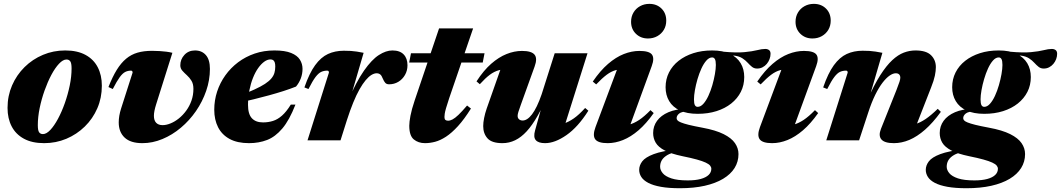

<svg xmlns="http://www.w3.org/2000/svg" viewBox="-20 -744 5625 1018"><path d="M326 -476.5Q390 -476.5 433.2 -453Q476.5 -429.5 498.2 -387.5Q520 -345.5 520 -289.5Q520 -225 496 -169.8Q472 -114.5 429.5 -73Q387 -31.5 331.8 -8.2Q276.5 15 214 15Q150 15 106.8 -8.5Q63.5 -32 41.8 -74Q20 -116 20 -172Q20 -236 44 -291.2Q68 -346.5 110.2 -388.2Q152.5 -430 207.8 -453.2Q263 -476.5 326 -476.5ZM207.5 -33Q226 -33 246.8 -55Q267.5 -77 287.5 -114.2Q307.5 -151.5 323.8 -197.5Q340 -243.5 349.8 -291Q359.5 -338.5 359.5 -381Q359.5 -409.5 352.5 -419Q345.5 -428.5 332.5 -428.5Q314 -428.5 293 -406.2Q272 -384 252.2 -346.8Q232.5 -309.5 216.2 -263.8Q200 -218 190.2 -170.5Q180.5 -123 180.5 -80.5Q180.5 -52 187.5 -42.5Q194.5 -33 207.5 -33Z M1093 -378.5Q1093 -319.5 1073.2 -262.2Q1053.5 -205 1019 -155Q984.5 -105 939 -66.8Q893.5 -28.5 841.2 -6.8Q789 15 735 15Q672 15 640.8 -14.5Q609.5 -44 609.5 -95Q609.5 -129 622 -168.5L683 -359Q683 -363.5 681.2 -366.5Q679.5 -369.5 674.5 -369.5Q658 -369.5 644 -362.5Q630 -355.5 614.8 -334.8Q599.5 -314 578 -272L555 -282.5Q576.5 -337 599.2 -373.8Q622 -410.5 648.8 -432.8Q675.5 -455 709 -464.8Q742.5 -474.5 786 -474.5Q809 -474.5 827.2 -473.2Q845.5 -472 861.8 -470Q878 -468 894 -464L807.5 -189.5Q802 -172 799 -157Q796 -142 796 -130Q796 -105.5 808 -93Q820 -80.5 842 -80.5Q862 -80.5 884.5 -89.8Q907 -99 928.5 -116.2Q950 -133.5 967.5 -157.5Q985 -181.5 995.2 -210.5Q1005.5 -239.5 1005.5 -273Q1005.5 -299 995.2 -315.8Q985 -332.5 971 -345Q957 -357.5 946.5 -369.5Q936 -381.5 936 -397.5Q936 -429.5 957.8 -453Q979.5 -476.5 1014 -476.5Q1050 -476.5 1071.5 -452Q1093 -427.5 1093 -378.5Z M1414 -429Q1398 -429 1381.2 -417Q1364.5 -405 1349 -383.2Q1333.5 -361.5 1321.5 -331.5Q1309.5 -301.5 1302.2 -265.2Q1295 -229 1295 -188Q1295 -139 1315.5 -117Q1336 -95 1374.5 -95Q1402.5 -95 1427.2 -102.8Q1452 -110.5 1475.2 -131Q1498.5 -151.5 1522 -189.5H1546.5Q1514.5 -107 1477 -62.8Q1439.5 -18.5 1396 -1.8Q1352.5 15 1300.5 15Q1238.5 15 1197.5 -7.2Q1156.5 -29.5 1136.2 -69.5Q1116 -109.5 1116 -162Q1116 -212 1131.2 -258.5Q1146.5 -305 1174.8 -344.5Q1203 -384 1242.5 -413.8Q1282 -443.5 1330.5 -460Q1379 -476.5 1435 -476.5Q1491 -476.5 1523.5 -463.2Q1556 -450 1570 -427.8Q1584 -405.5 1584 -379Q1584 -352.5 1574.8 -328.2Q1565.5 -304 1549.5 -285Q1519.5 -273 1482.8 -261.2Q1446 -249.5 1406 -238.5Q1366 -227.5 1325 -217.5Q1284 -207.5 1245.5 -199L1247.5 -236Q1295.5 -254 1329.2 -269.5Q1363 -285 1384.8 -299.2Q1406.5 -313.5 1418.5 -327.8Q1430.5 -342 1435 -357.5Q1439.5 -373 1439.5 -391Q1439.5 -404.5 1436.8 -412.8Q1434 -421 1428.5 -425Q1423 -429 1414 -429Z M1724 -359Q1724 -363.5 1722.2 -366.5Q1720.5 -369.5 1715.5 -369.5Q1698 -369.5 1683.5 -363Q1669 -356.5 1653.2 -336Q1637.5 -315.5 1615.5 -272L1594 -280.5Q1620 -356 1650.8 -398.2Q1681.5 -440.5 1719 -457.8Q1756.5 -475 1803 -475Q1824 -475 1840 -474Q1856 -473 1871.8 -470.5Q1887.5 -468 1908 -464L1827.5 -189L1824.5 -207.5Q1869 -311 1910 -369.5Q1951 -428 1988.8 -452.2Q2026.5 -476.5 2060.5 -476.5Q2100 -476.5 2120.2 -455.5Q2140.5 -434.5 2140.5 -398Q2140.5 -369.5 2127.2 -346.5Q2114 -323.5 2092 -310.2Q2070 -297 2043 -297Q2030 -297 2023 -304.5Q2016 -312 2009.5 -327.5Q2003.5 -343.5 1995.8 -349.5Q1988 -355.5 1977 -355.5Q1964 -355.5 1949.2 -346.5Q1934.5 -337.5 1918.8 -318.8Q1903 -300 1886.2 -270.5Q1869.5 -241 1852.8 -200Q1836 -159 1819 -106L1785.5 0H1610.5Z M2149.5 -412.5 2159 -461.5H2549L2539.5 -412.5ZM2361.5 -223Q2350.5 -190 2345 -170.8Q2339.5 -151.5 2338 -141Q2336.5 -130.5 2336.5 -123.5Q2336.5 -112.5 2341.5 -108.2Q2346.5 -104 2356 -104Q2366.5 -104 2379.5 -110.8Q2392.5 -117.5 2411 -135.2Q2429.5 -153 2456.5 -184.5L2477 -168.5Q2441 -111 2408 -75Q2375 -39 2344.8 -19.2Q2314.5 0.5 2286.8 7.8Q2259 15 2233.5 15Q2198 15 2174 -4.8Q2150 -24.5 2150 -77.5Q2150 -96.5 2156.2 -130Q2162.5 -163.5 2178.5 -211L2308 -593.5H2488.5Z M2817 -52.5 2874.5 -259.5 2886.5 -246Q2858.5 -179 2830.2 -129.5Q2802 -80 2772.8 -48Q2743.5 -16 2711.5 -0.5Q2679.5 15 2644 15Q2587.5 15 2564.8 -10.5Q2542 -36 2542 -75.5Q2542 -94 2546.8 -118.2Q2551.5 -142.5 2560.5 -168.5L2650 -422.5L2684 -377Q2650.5 -378.5 2625.5 -371.8Q2600.5 -365 2577 -347.5Q2553.5 -330 2524 -297.5L2506.5 -312.5Q2544 -370.5 2584.2 -405.8Q2624.5 -441 2665.8 -457.5Q2707 -474 2747.5 -474Q2798 -474 2814.2 -454.2Q2830.5 -434.5 2814.5 -391L2741.5 -188.5Q2732.5 -163.5 2728.5 -150.8Q2724.5 -138 2724.5 -129.5Q2724.5 -118 2732 -111.5Q2739.5 -105 2751.5 -105Q2763 -105 2775.5 -113Q2788 -121 2800.8 -137.8Q2813.5 -154.5 2826.5 -181.2Q2839.5 -208 2852 -244.5L2921 -461.5H3095L2961.5 -38.5L2922 -80.5Q2946 -82 2970.2 -89.5Q2994.5 -97 3022 -116Q3049.5 -135 3082.5 -171.5L3099.5 -157Q3044.5 -70 2983.2 -27.5Q2922 15 2870 15Q2834.5 15 2820.8 -1Q2807 -17 2817 -52.5Z M3137.5 -70.5 3266.5 -415.5 3299.5 -376.5Q3268.5 -378.5 3244.5 -372Q3220.5 -365.5 3196.5 -347.5Q3172.5 -329.5 3141 -296.5L3123 -311.5Q3162.5 -369.5 3204 -405.2Q3245.5 -441 3287.5 -457.5Q3329.5 -474 3370.5 -474Q3422 -474 3436.5 -454.8Q3451 -435.5 3435.5 -393.5L3306 -39L3263 -77Q3291 -76.5 3316.2 -83.2Q3341.5 -90 3368.8 -108Q3396 -126 3429 -160L3446 -144.5Q3406.5 -88.5 3365.5 -53.2Q3324.5 -18 3283.2 -1.5Q3242 15 3202 15Q3151 15 3136 -5.5Q3121 -26 3137.5 -70.5ZM3326 -628.5Q3326 -656 3338.8 -677.5Q3351.5 -699 3373.5 -711.2Q3395.5 -723.5 3423 -723.5Q3462 -723.5 3487.2 -698.8Q3512.5 -674 3512.5 -634.5Q3512.5 -607.5 3500 -586.2Q3487.5 -565 3465.5 -552.5Q3443.5 -540 3415.5 -540Q3377 -540 3351.5 -565Q3326 -590 3326 -628.5Z M3994 -380.5Q3978.5 -380.5 3967.2 -389.5Q3956 -398.5 3944.5 -411.2Q3933 -424 3916.5 -434.8Q3900 -445.5 3874.5 -449Q3849 -452.5 3809.5 -443L3814 -470Q3884.5 -463.5 3926.8 -467.5Q3969 -471.5 3994.2 -478Q4019.5 -484.5 4037.5 -484.5Q4049.5 -484.5 4057.5 -478.5Q4065.5 -472.5 4065.5 -459Q4065.5 -444.5 4060.2 -430.5Q4055 -416.5 4045.5 -405.2Q4036 -394 4023 -387.2Q4010 -380.5 3994 -380.5ZM3679 -177.5Q3695 -177.5 3709.5 -193.8Q3724 -210 3736 -236Q3748 -262 3756.8 -292.2Q3765.5 -322.5 3770.5 -351Q3775.5 -379.5 3775.5 -399.5Q3775.5 -421.5 3770.5 -430.5Q3765.5 -439.5 3756 -439.5Q3740 -439.5 3725.5 -423.2Q3711 -407 3699 -380.8Q3687 -354.5 3678.2 -324.5Q3669.5 -294.5 3664.5 -266Q3659.5 -237.5 3659.5 -217.5Q3659.5 -195 3664.5 -186.2Q3669.5 -177.5 3679 -177.5ZM3756 -476.5Q3813 -476.5 3850.5 -458.5Q3888 -440.5 3907 -409Q3926 -377.5 3926 -335.5Q3926 -292.5 3908 -257Q3890 -221.5 3857 -195.2Q3824 -169 3779 -154.8Q3734 -140.5 3679 -140.5Q3622.5 -140.5 3584.8 -158.2Q3547 -176 3528 -208Q3509 -240 3509 -281.5Q3509 -324 3527 -359.8Q3545 -395.5 3578 -421.5Q3611 -447.5 3656 -462Q3701 -476.5 3756 -476.5ZM3585.5 254Q3525.5 254 3484 246.5Q3442.5 239 3417 225.5Q3391.5 212 3380.2 194.2Q3369 176.5 3369 156.5Q3369 133 3385.2 111.5Q3401.5 90 3445.8 73.2Q3490 56.5 3574 47H3611L3608 53Q3574.5 57 3550.5 64.5Q3526.5 72 3510.8 83Q3495 94 3487.5 108.2Q3480 122.5 3480 140Q3480 157.5 3493.8 174.2Q3507.5 191 3539.8 201.8Q3572 212.5 3626.5 212.5Q3667.5 212.5 3695.5 204.8Q3723.5 197 3737.5 183.2Q3751.5 169.5 3751.5 151Q3751.5 142 3745 134Q3738.5 126 3721.5 118Q3704.5 110 3674.8 101.8Q3645 93.5 3598 84Q3538.5 71.5 3504.5 53.8Q3470.5 36 3456.8 12.8Q3443 -10.5 3443 -38.5Q3443 -75 3463.8 -103.5Q3484.5 -132 3524 -149Q3563.5 -166 3620 -167L3628 -153Q3594.5 -153 3581 -142Q3567.5 -131 3567.5 -117.5Q3567.5 -111.5 3572 -106Q3576.5 -100.5 3590.5 -94.8Q3604.5 -89 3631.5 -82.2Q3658.5 -75.5 3704 -67Q3774.5 -54 3816.5 -33Q3858.5 -12 3877 15Q3895.5 42 3895.5 73Q3895.5 113.5 3874.8 146.8Q3854 180 3814 204Q3774 228 3716.5 241Q3659 254 3585.5 254Z M4009.5 -70.5 4138.5 -415.5 4171.5 -376.5Q4140.5 -378.5 4116.5 -372Q4092.5 -365.5 4068.5 -347.5Q4044.5 -329.5 4013 -296.5L3995 -311.5Q4034.5 -369.5 4076 -405.2Q4117.5 -441 4159.5 -457.5Q4201.5 -474 4242.5 -474Q4294 -474 4308.5 -454.8Q4323 -435.5 4307.5 -393.5L4178 -39L4135 -77Q4163 -76.5 4188.2 -83.2Q4213.5 -90 4240.8 -108Q4268 -126 4301 -160L4318 -144.5Q4278.5 -88.5 4237.5 -53.2Q4196.5 -18 4155.2 -1.5Q4114 15 4074 15Q4023 15 4008 -5.5Q3993 -26 4009.5 -70.5ZM4198 -628.5Q4198 -656 4210.8 -677.5Q4223.5 -699 4245.5 -711.2Q4267.5 -723.5 4295 -723.5Q4334 -723.5 4359.2 -698.8Q4384.5 -674 4384.5 -634.5Q4384.5 -607.5 4372 -586.2Q4359.5 -565 4337.5 -552.5Q4315.5 -540 4287.5 -540Q4249 -540 4223.5 -565Q4198 -590 4198 -628.5Z M4366 -272 4344.5 -280.5Q4370.5 -356 4401.2 -398.2Q4432 -440.5 4469.5 -457.8Q4507 -475 4553.5 -475Q4574.5 -475 4590.5 -474Q4606.5 -473 4622.2 -470.5Q4638 -468 4658.5 -464L4583 -205.5L4579 -214Q4614.5 -294 4647.2 -345.2Q4680 -396.5 4710.8 -425Q4741.5 -453.5 4772 -465Q4802.5 -476.5 4834 -476.5Q4891 -476.5 4916.5 -451.2Q4942 -426 4942 -388Q4942 -368.5 4936.8 -342.8Q4931.5 -317 4916.5 -279.5L4822.5 -39L4784.5 -80Q4810 -79.5 4834.8 -86.8Q4859.5 -94 4887.8 -113Q4916 -132 4952 -167L4968.5 -151Q4926 -92.5 4884.2 -56Q4842.5 -19.5 4801.5 -2.2Q4760.5 15 4719.5 15Q4670 15 4653.2 -4.8Q4636.5 -24.5 4651 -61L4733 -266.5Q4745 -297 4749.2 -310.5Q4753.5 -324 4753.5 -332Q4753.5 -343 4747.5 -349.2Q4741.5 -355.5 4729.5 -355.5Q4714.5 -355.5 4696.8 -343.2Q4679 -331 4659.5 -305.8Q4640 -280.5 4620.5 -241Q4601 -201.5 4583.5 -147.5L4535 0H4361L4474.5 -359Q4474.5 -363.5 4472.8 -366.5Q4471 -369.5 4466 -369.5Q4448.5 -369.5 4434 -363Q4419.5 -356.5 4403.8 -336Q4388 -315.5 4366 -272Z M5513.5 -380.5Q5498 -380.5 5486.8 -389.5Q5475.5 -398.5 5464 -411.2Q5452.5 -424 5436 -434.8Q5419.5 -445.5 5394 -449Q5368.5 -452.5 5329 -443L5333.5 -470Q5404 -463.5 5446.2 -467.5Q5488.5 -471.5 5513.8 -478Q5539 -484.5 5557 -484.5Q5569 -484.5 5577 -478.5Q5585 -472.5 5585 -459Q5585 -444.5 5579.8 -430.5Q5574.5 -416.5 5565 -405.2Q5555.5 -394 5542.5 -387.2Q5529.5 -380.5 5513.5 -380.5ZM5198.5 -177.5Q5214.5 -177.5 5229 -193.8Q5243.5 -210 5255.5 -236Q5267.5 -262 5276.2 -292.2Q5285 -322.5 5290 -351Q5295 -379.5 5295 -399.5Q5295 -421.5 5290 -430.5Q5285 -439.5 5275.5 -439.5Q5259.5 -439.5 5245 -423.2Q5230.5 -407 5218.5 -380.8Q5206.5 -354.5 5197.8 -324.5Q5189 -294.5 5184 -266Q5179 -237.5 5179 -217.5Q5179 -195 5184 -186.2Q5189 -177.5 5198.5 -177.5ZM5275.5 -476.5Q5332.5 -476.5 5370 -458.5Q5407.5 -440.5 5426.5 -409Q5445.5 -377.5 5445.5 -335.5Q5445.5 -292.5 5427.5 -257Q5409.5 -221.5 5376.5 -195.2Q5343.5 -169 5298.5 -154.8Q5253.5 -140.5 5198.5 -140.5Q5142 -140.5 5104.2 -158.2Q5066.5 -176 5047.5 -208Q5028.5 -240 5028.5 -281.5Q5028.5 -324 5046.5 -359.8Q5064.5 -395.5 5097.5 -421.5Q5130.5 -447.5 5175.5 -462Q5220.5 -476.5 5275.5 -476.5ZM5105 254Q5045 254 5003.5 246.5Q4962 239 4936.5 225.5Q4911 212 4899.8 194.2Q4888.5 176.5 4888.5 156.5Q4888.5 133 4904.8 111.5Q4921 90 4965.2 73.2Q5009.5 56.5 5093.5 47H5130.5L5127.5 53Q5094 57 5070 64.5Q5046 72 5030.2 83Q5014.5 94 5007 108.2Q4999.5 122.5 4999.5 140Q4999.5 157.5 5013.2 174.2Q5027 191 5059.2 201.8Q5091.5 212.5 5146 212.5Q5187 212.5 5215 204.8Q5243 197 5257 183.2Q5271 169.5 5271 151Q5271 142 5264.5 134Q5258 126 5241 118Q5224 110 5194.2 101.8Q5164.5 93.5 5117.5 84Q5058 71.5 5024 53.8Q4990 36 4976.2 12.8Q4962.5 -10.5 4962.5 -38.5Q4962.5 -75 4983.2 -103.5Q5004 -132 5043.5 -149Q5083 -166 5139.5 -167L5147.5 -153Q5114 -153 5100.5 -142Q5087 -131 5087 -117.5Q5087 -111.5 5091.5 -106Q5096 -100.5 5110 -94.8Q5124 -89 5151 -82.2Q5178 -75.5 5223.5 -67Q5294 -54 5336 -33Q5378 -12 5396.5 15Q5415 42 5415 73Q5415 113.5 5394.2 146.8Q5373.5 180 5333.5 204Q5293.5 228 5236 241Q5178.5 254 5105 254Z"/></svg>

Font: Newsreader 36pt ExtraBold
Style: Italic
Weight: 800
Italic angle: -17°
Designer: Hugues Gentile
Foundry: Production Type
Version: Version 1.003